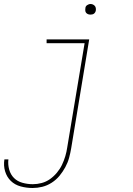

<svg xmlns="http://www.w3.org/2000/svg" viewBox="-43 -717 663 960"><path d="M120 223Q89 223 60 215Q31 207 11 187.5Q-9 168 -17.5 139.5Q-26 111 -21 80H-1Q-4 106 3 131Q10 156 27 173Q44 190 69.5 197Q95 204 121 204Q143 204 165.5 198Q188 192 207 178.5Q226 165 241.5 146.5Q257 128 267 107Q277 86 283.5 64Q290 42 293 21L380 -501H190V-520H403L313 24Q309 48 302.5 72Q296 96 283.5 119Q271 142 254.5 162Q238 182 215.5 196.5Q193 211 168.5 217Q144 223 120 223ZM409 -644Q403 -644 397.5 -646Q392 -648 388 -652.5Q384 -657 383.5 -663.5Q383 -670 384 -676Q384 -681 386.5 -685Q389 -689 393 -691.5Q397 -694 401 -695.5Q405 -697 410 -697Q416 -697 421.5 -694.5Q427 -692 431 -687.5Q435 -683 436 -676.5Q437 -670 436 -664Q435 -659 432.5 -655Q430 -651 426.5 -648.5Q423 -646 418.5 -645Q414 -644 409 -644Z"/></svg>

Font: Iosevka Thin Extended
Style: Italic
Weight: 100
Width: 7
Italic angle: -9°
Monospace: yes
Designer: Belleve Invis
Foundry: Belleve Invis
Version: Version 32.5.0; ttfautohint (v1.8.4)